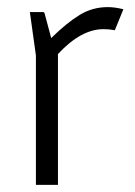

<svg xmlns="http://www.w3.org/2000/svg" viewBox="-20 -520 381 540"><path d="M283 -500Q303 -500 327 -494L303 -435Q287 -438 271 -438Q208 -438 143 -368V0H81V-364L64 -486H102L105 -484L124 -413Q168 -456 204 -478Q240 -500 283 -500Z"/></svg>

Font: Gafata
Style: Regular
Weight: 400
Designer: Lautaro Hourcade
Foundry: Lautaro Hourcade
Version: Version 4.002; ttfautohint (v0.94.20-1c74) -l 7 -r 28 -G 0 -